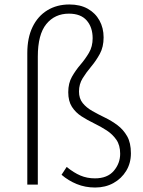

<svg xmlns="http://www.w3.org/2000/svg" viewBox="-20 -825 638 858"><path d="M405 13Q361 13 323 -2.5Q285 -18 255 -44L278 -79Q310 -53 339.5 -40.5Q369 -28 404 -28Q460 -28 488.5 -61.5Q517 -95 517 -138Q517 -176 500 -200.5Q483 -225 457 -242Q431 -259 401 -273.5Q371 -288 344.5 -305Q318 -322 301.5 -347.5Q285 -373 285 -413Q285 -453 301.5 -482Q318 -511 339.5 -536Q361 -561 377.5 -589Q394 -617 394 -654Q394 -703 367.5 -733.5Q341 -764 288 -764Q225 -764 187 -717.5Q149 -671 149 -572V0H102V-588Q102 -656 125.5 -704.5Q149 -753 191.5 -779Q234 -805 290 -805Q338 -805 372 -786Q406 -767 424.5 -733.5Q443 -700 443 -658Q443 -615 426 -584Q409 -553 387.5 -527.5Q366 -502 349.5 -475.5Q333 -449 333 -416Q333 -385 349.5 -364.5Q366 -344 392.5 -329Q419 -314 449 -299.5Q479 -285 505 -265.5Q531 -246 548 -216.5Q565 -187 565 -140Q565 -96 544 -61.5Q523 -27 487 -7Q451 13 405 13Z"/></svg>

Font: Noto Sans TC ExtraLight
Style: Regular
Weight: 250
Designer: Ryoko NISHIZUKA  (kana, bopomofo & ideographs); Paul D. Hunt (Latin, Greek & Cyrillic); Sandoll Communications , Soo-you
Foundry: Adobe
Version: Version 2.004-H2;hotconv 1.0.118;makeotfexe 2.5.65603